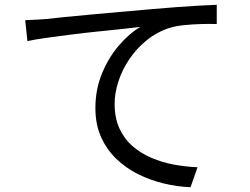

<svg xmlns="http://www.w3.org/2000/svg" viewBox="-20 -748 1040 799"><path d="M85 -664Q114 -665 137 -666.5Q160 -668 174 -669Q198 -672 243.5 -676.5Q289 -681 348 -686.5Q407 -692 475 -698Q543 -704 612 -710Q667 -715 716 -718.5Q765 -722 807 -724.5Q849 -727 882 -728V-648Q854 -649 818 -648Q782 -647 747 -643.5Q712 -640 686 -632Q633 -615 590.5 -580.5Q548 -546 518 -501.5Q488 -457 472.5 -408.5Q457 -360 457 -316Q457 -257 477 -213.5Q497 -170 531.5 -140Q566 -110 610.5 -91Q655 -72 704 -63Q753 -54 802 -52L773 31Q718 29 661.5 15.5Q605 2 554 -23.5Q503 -49 463 -88Q423 -127 400 -179Q377 -231 377 -298Q377 -376 404.5 -442.5Q432 -509 475 -559Q518 -609 564 -636Q532 -632 485 -627Q438 -622 383.5 -616.5Q329 -611 275 -604Q221 -597 173.5 -590.5Q126 -584 94 -577Z"/></svg>

Font: Noto Sans HK
Style: Regular
Weight: 400
Designer: Ryoko NISHIZUKA 西塚涼子 (kana, bopomofo & ideographs); Paul D. Hunt (Latin, Greek & Cyrillic); Sandoll Communications 산돌커뮤니
Foundry: Adobe
Version: Version 2.004-H2;hotconv 1.0.118;makeotfexe 2.5.65603